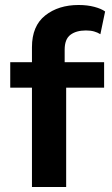

<svg xmlns="http://www.w3.org/2000/svg" viewBox="-20 -749 447 769"><path d="M397 -500V-398H245V0H108V-398H21V-500H108V-560Q108 -645 161 -687Q214 -729 295 -729Q330 -729 358 -721.5Q386 -714 401 -703L382 -612Q371 -619 357 -623Q343 -627 324 -627Q285 -627 262 -609.5Q239 -592 239 -550V-500Z"/></svg>

Font: Work Sans SemiBold
Style: Regular
Weight: 600
Designer: Wei Huang
Foundry: Wei Huang
Version: Version 2.010; ttfautohint (v1.8.3)